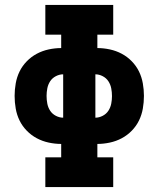

<svg xmlns="http://www.w3.org/2000/svg" viewBox="-20 -755 640 775"><path d="M163 0V-120H227V-174Q202 -174 176.5 -179.5Q151 -185 128.5 -197Q106 -209 88 -227.5Q70 -246 59 -268.5Q48 -291 43.5 -316.5Q39 -342 39 -368Q39 -393 43.5 -418.5Q48 -444 59 -466.5Q70 -489 88 -507.5Q106 -526 128.5 -538Q151 -550 176.5 -555.5Q202 -561 227 -561V-615H163V-735H437V-615H373V-561Q398 -561 423.5 -555.5Q449 -550 471.5 -538Q494 -526 512 -507.5Q530 -489 541 -466.5Q552 -444 556.5 -418.5Q561 -393 561 -368Q561 -342 556.5 -316.5Q552 -291 541 -268.5Q530 -246 512 -227.5Q494 -209 471.5 -197Q449 -185 423.5 -179.5Q398 -174 373 -174V-120H437V0ZM235 -280V-455Q220 -455 205.5 -447.5Q191 -440 182.5 -427Q174 -414 171 -398.5Q168 -383 168 -368Q168 -352 171 -336.5Q174 -321 182.5 -308Q191 -295 205.5 -287.5Q220 -280 235 -280ZM365 -280Q380 -280 394.5 -287.5Q409 -295 417.5 -308Q426 -321 429 -336.5Q432 -352 432 -367Q432 -383 429 -398.5Q426 -414 417.5 -427Q409 -440 394.5 -447.5Q380 -455 365 -455Z"/></svg>

Font: Iosevka Slab Heavy Extended
Style: Regular
Weight: 900
Width: 7
Monospace: yes
Designer: Belleve Invis
Foundry: Belleve Invis
Version: Version 11.1.0; ttfautohint (v1.8.3)